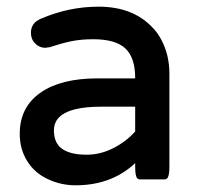

<svg xmlns="http://www.w3.org/2000/svg" viewBox="-20 -534 589 570"><path d="M381.3 -217.3H281.2Q233.9 -217.3 202.6 -209.5Q155.3 -197.3 144 -168.5Q140.1 -158.7 140.1 -146.5Q140.1 -115.7 157.2 -98.1Q181.2 -74.7 237.3 -74.7Q277.8 -74.7 316.4 -94.2Q354 -113.3 381.3 -143.6ZM38.6 -136.7Q38.6 -215.8 100.1 -258.8Q160.6 -301.3 269.5 -301.3H381.3V-302.7Q381.3 -362.8 352.3 -390.1Q323.2 -417.5 256.8 -417.5Q222.2 -417.5 194.3 -412.1Q166.5 -406.7 128.4 -394L114.7 -392.1H114.3Q97.2 -392.1 84.5 -404.8Q71.8 -417.5 71.8 -436.5Q71.8 -466.3 101.6 -478.5Q184.6 -514.2 272.5 -514.2Q371.1 -514.2 428.7 -456.5Q447.8 -438 460 -414.1Q482.9 -369.6 482.9 -315.4V-39.1Q482.9 -10.7 476.1 -4.4Q473.6 -1.5 469.7 -1.5H394.5Q390.6 -1.5 387.7 -4.4Q381.3 -10.7 381.3 -39.1V-49.8Q311.5 16.1 204.1 16.1Q161.1 16.1 122.6 -2Q83 -20 60.8 -55.7Q38.6 -91.3 38.6 -136.7Z"/></svg>

Font: YuPearl-Medium
Style: Medium
Weight: 500
Designer: Max Yao
Foundry: Max-Everyday
Version: Version 1.011; ttfautohint (v1.8.3)